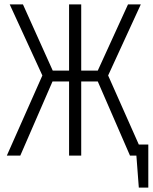

<svg xmlns="http://www.w3.org/2000/svg" viewBox="-20 -705 692 870"><path d="M609 -50H652V145H609L598 0H569L423 -336H348V0H293V-336H218L72 0H11L172 -363L24 -685H84L219 -385H293V-685H348V-385H423L560 -685H618L470 -363Z"/></svg>

Font: Fira Sans Extra Condensed Light
Style: Regular
Weight: 300
Width: 1
Designer: Carrois Corporate & Edenspiekermann AG
Foundry: Carrois Corporate GbR & Edenspiekermann AG
Version: Version 4.203